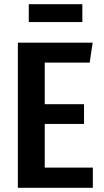

<svg xmlns="http://www.w3.org/2000/svg" viewBox="-20 -894 495 914"><path d="M372 -789V-874H117V-789ZM421 -691H65V0H422V-96H193V-304H380V-398H193V-596H407Z"/></svg>

Font: Fira Sans Condensed Medium
Style: Regular
Weight: 500
Width: 3
Designer: Carrois Corporate & Edenspiekermann AG
Foundry: Carrois Corporate GbR & Edenspiekermann AG
Version: Version 4.202;PS 004.202;hotconv 1.0.88;makeotf.lib2.5.64775